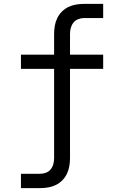

<svg xmlns="http://www.w3.org/2000/svg" viewBox="-20 -755 640 990"><path d="M88 215V141H187Q202 141 217 135.5Q232 130 241.5 118Q251 106 255 91Q259 76 259 60V-400H88V-473H259V-580Q259 -601 262.5 -621.5Q266 -642 275 -661Q284 -680 299 -695Q314 -710 332.5 -719Q351 -728 372 -731.5Q393 -735 413 -735H512V-662H413Q398 -662 383 -656Q368 -650 358.5 -638Q349 -626 345 -611Q341 -596 341 -580V-473H512V-400H341V60Q341 81 337.5 101.5Q334 122 325 141Q316 160 301 175Q286 190 267.5 199Q249 208 228 211.5Q207 215 187 215Z"/></svg>

Font: Iosevka SS04 Extended
Style: Regular
Weight: 400
Width: 7
Monospace: yes
Designer: Belleve Invis
Foundry: Belleve Invis
Version: Version 19.0.0; ttfautohint (v1.8.4)